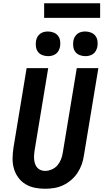

<svg xmlns="http://www.w3.org/2000/svg" viewBox="-20 -1155 640 1183"><path d="M257 8Q224 8 193 1.5Q162 -5 136 -21Q110 -37 92 -62Q74 -87 65.5 -117Q57 -147 57.5 -179.5Q58 -212 63 -245L144 -735H277L193 -227Q191 -213 190 -199Q189 -185 190.5 -171Q192 -157 196.5 -144.5Q201 -132 209.5 -122Q218 -112 231 -107Q244 -102 258 -102Q278 -102 299 -111Q320 -120 334 -136.5Q348 -153 356 -173.5Q364 -194 367 -215L453 -735H586L497 -197Q493 -169 483.5 -142Q474 -115 457.5 -90Q441 -65 418 -45.5Q395 -26 368.5 -13.5Q342 -1 313.5 3.5Q285 8 257 8ZM506 -809Q488 -809 471 -815.5Q454 -822 444 -835.5Q434 -849 431.5 -867Q429 -885 432 -903Q434 -916 440.5 -927.5Q447 -939 457.5 -947Q468 -955 480.5 -958Q493 -961 505 -961Q523 -961 540 -954.5Q557 -948 567.5 -934.5Q578 -921 580.5 -903Q583 -885 580 -867Q577 -854 571 -842.5Q565 -831 554 -823Q543 -815 530.5 -812Q518 -809 506 -809ZM276 -809Q258 -809 241 -815.5Q224 -822 214 -835.5Q204 -849 201.5 -867Q199 -885 202 -903Q204 -916 210.5 -927.5Q217 -939 227.5 -947Q238 -955 250.5 -958Q263 -961 275 -961Q293 -961 310 -954.5Q327 -948 337.5 -934.5Q348 -921 350.5 -903Q353 -885 350 -867Q347 -854 341 -842.5Q335 -831 324 -823Q313 -815 300.5 -812Q288 -809 276 -809ZM252 -1045V-1135H597V-1045Z"/></svg>

Font: Iosevka Extrabold Extended
Style: Italic
Weight: 800
Width: 7
Italic angle: -9°
Monospace: yes
Designer: Belleve Invis
Foundry: Belleve Invis
Version: Version 32.5.0; ttfautohint (v1.8.4)